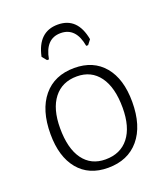

<svg xmlns="http://www.w3.org/2000/svg" viewBox="-126 -757 741 852"><g transform="rotate(-20 244.5 -331.0)"><path d="M147 -536 129 -558Q152 -668 245 -668Q338 -668 358 -558L341 -536H332Q316 -628 244 -628Q172 -628 156 -536ZM248 -462Q338 -462 388.5 -401.5Q439 -341 439 -233Q439 -120 386 -57Q333 6 239 6Q149 6 99 -54.5Q49 -115 49 -222Q49 -335 101.5 -398.5Q154 -462 248 -462ZM246 -423Q176 -423 137 -373Q98 -323 98 -232Q98 -136 135.5 -84.5Q173 -33 241 -33Q312 -33 351 -82.5Q390 -132 390 -223Q390 -319 352 -371Q314 -423 246 -423Z"/></g></svg>

Font: Alegreya Sans Light
Style: Regular
Weight: 300
Designer: Juan Pablo del Peral
Foundry: Huerta Tipografica
Version: Version 2.007